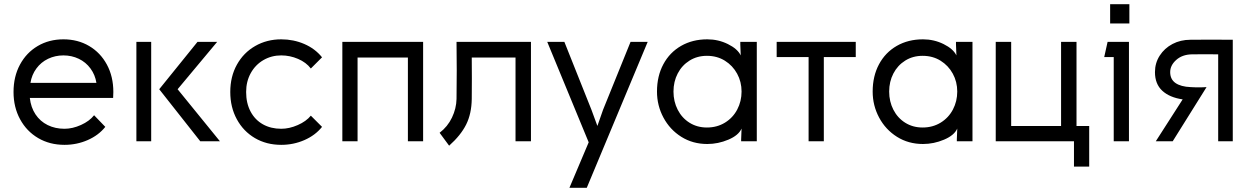

<svg xmlns="http://www.w3.org/2000/svg" viewBox="-20 -668 5915 908"><path d="M285 17Q215 17 160.5 -15Q106 -47 75 -104Q44 -161 44 -233Q44 -306 74.5 -362.5Q105 -419 158.5 -450.5Q212 -482 280 -482Q348 -482 401.5 -450.5Q455 -419 485.5 -362.5Q516 -306 516 -233Q516 -214 515 -205H121Q126 -160 148 -127Q170 -94 205.5 -76.5Q241 -59 285 -59Q323 -59 363 -77Q403 -95 425 -123L478 -68Q446 -28 394.5 -5.5Q343 17 285 17ZM280 -406Q241 -406 207.5 -390Q174 -374 152 -344Q130 -314 124 -276H436Q430 -314 408 -344Q386 -374 352.5 -390Q319 -406 280 -406Z M695 -470V0H625V-470ZM914 -470H1007L820 -246L1020 0H927L733 -246Z M1310 17Q1240 17 1185.5 -15Q1131 -47 1100 -104Q1069 -161 1069 -233Q1069 -306 1100.5 -362.5Q1132 -419 1187 -450.5Q1242 -482 1310 -482Q1368 -482 1419 -460Q1470 -438 1503 -397L1450 -344Q1428 -373 1389.5 -389.5Q1351 -406 1310 -406Q1264 -406 1226 -384Q1188 -362 1166 -322.5Q1144 -283 1144 -233Q1144 -180 1165 -140.5Q1186 -101 1223.5 -80Q1261 -59 1310 -59Q1348 -59 1388 -76.5Q1428 -94 1450 -121L1503 -68Q1471 -28 1419.5 -5.5Q1368 17 1310 17Z M1671 0H1599V-470H1981V0H1909V-396H1671Z M2211 -200Q2210 -130 2184.5 -79Q2159 -28 2104 21L2059 -40Q2097 -69 2117.5 -112Q2138 -155 2139 -200Q2141 -335 2139 -470H2491V0H2418V-396H2211Q2212 -298 2211 -200Z M2755 220H2673L2764 5L2568 -470H2649L2777 -149L2820 -32H2791L2832 -149L2962 -470H3043Z M3487 -235Q3487 -281 3466 -319.5Q3445 -358 3408 -381Q3371 -404 3323 -404Q3277 -404 3241 -381.5Q3205 -359 3185 -320.5Q3165 -282 3165 -235Q3165 -188 3185 -149Q3205 -110 3241 -87.5Q3277 -65 3323 -65Q3371 -65 3408.5 -88Q3446 -111 3466.5 -150Q3487 -189 3487 -235ZM3483 -406 3481 -458V-470H3559V0H3485V-8L3487 -60Q3473 -28 3424.5 -7.5Q3376 13 3325 13Q3256 13 3202 -21Q3148 -55 3117.5 -112Q3087 -169 3087 -235Q3087 -308 3117 -364Q3147 -420 3201 -451Q3255 -482 3325 -482Q3377 -482 3422.5 -459.5Q3468 -437 3483 -406Z M3804 0V-398H3653V-470H4027V-398H3876V0Z M4507 -235Q4507 -281 4486 -319.5Q4465 -358 4428 -381Q4391 -404 4343 -404Q4297 -404 4261 -381.5Q4225 -359 4205 -320.5Q4185 -282 4185 -235Q4185 -188 4205 -149Q4225 -110 4261 -87.5Q4297 -65 4343 -65Q4391 -65 4428.5 -88Q4466 -111 4486.5 -150Q4507 -189 4507 -235ZM4503 -406 4501 -458V-470H4579V0H4505V-8L4507 -60Q4493 -28 4444.5 -7.5Q4396 13 4345 13Q4276 13 4222 -21Q4168 -55 4137.5 -112Q4107 -169 4107 -235Q4107 -308 4137 -364Q4167 -420 4221 -451Q4275 -482 4345 -482Q4397 -482 4442.5 -459.5Q4488 -437 4503 -406Z M4998 -72V-470H5071V-72H5131V120H5059V0H4689V-470H4762V-72Z M5321 -648V-557H5230V-648ZM5319 0H5247V-398H5202L5218 -470H5319Z M5616 -411Q5571 -410 5542.5 -384.5Q5514 -359 5514 -327Q5514 -293 5539 -275.5Q5564 -258 5611 -256Q5622 -255 5635 -255Q5648 -255 5662 -255L5686 -256L5526 0H5446L5573 -198Q5511 -207 5476.5 -239Q5442 -271 5442 -327Q5442 -370 5464.5 -405Q5487 -440 5525 -460Q5563 -480 5610 -480Q5704 -481 5810 -480V0H5741V-411Q5686 -412 5616 -411Z"/></svg>

Font: Kreadon
Style: Regular
Weight: 400
Designer: kohakuno
Foundry: StudioGnu
Version: Version 1.000;Glyphs 3.1.2 (3151)